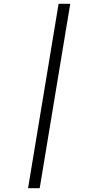

<svg xmlns="http://www.w3.org/2000/svg" viewBox="-20 -843 515 1006"><path d="M127 143 287 -823H348L188 143Z"/></svg>

Font: Iosevka QP Light
Style: Italic
Weight: 300
Italic angle: -9°
Designer: Belleve Invis
Foundry: Belleve Invis
Version: Version 20.0.0; ttfautohint (v1.8.4)